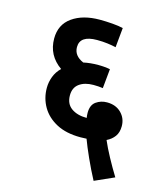

<svg xmlns="http://www.w3.org/2000/svg" viewBox="-109 -711 736 879"><g transform="rotate(15 259.0 -272.0)"><path d="M418 88Q394 43 371.5 -7Q349 -57 337 -90Q323 -89 308 -89Q240 -89 194 -113.5Q148 -138 124.5 -178.5Q101 -219 101 -268Q101 -295 111 -321.5Q121 -348 142 -368Q75 -415 75 -495Q75 -561 125 -596.5Q175 -632 255 -632Q284 -632 315.5 -629.5Q347 -627 366 -622L357 -529Q340 -533 317 -536Q294 -539 267 -539Q186 -539 186 -484Q186 -443 232 -423Q264 -430 302 -430Q316 -430 332.5 -428.5Q349 -427 358 -425L349 -333Q328 -336 304 -336Q263 -336 237.5 -317.5Q212 -299 212 -262Q212 -222 240 -202Q268 -182 313 -182Q311 -194 311 -206Q311 -243 333.5 -259Q356 -275 385 -275Q427 -275 452.5 -249.5Q478 -224 478 -187Q478 -157 464 -138Q450 -119 427 -108Q441 -75 463.5 -33.5Q486 8 510 47Z"/></g></svg>

Font: Noto Sans SemiCondensed SemiBold
Style: Regular
Weight: 600
Width: 4
Designer: Monotype Design Team
Foundry: Monotype Imaging Inc.
Version: Version 2.013; ttfautohint (v1.8.4.7-5d5b)